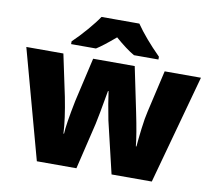

<svg xmlns="http://www.w3.org/2000/svg" viewBox="-83 -862 1076 959"><g transform="rotate(10 455.0 -383.0)"><path d="M542 0 479.5 -263.7 464.8 -343.3 455.1 -407.2H452.1Q428.2 -270.5 419.9 -234.9L363.8 0H163.1L12.2 -553.2H200.2L245.1 -340.8Q266.6 -231.4 270 -159.2H272.9Q274.4 -204.1 299.8 -330.1L351.1 -553.2H562L608.9 -327.1Q631.3 -219.2 637.2 -159.2H640.1Q643.1 -196.3 649.9 -251.7Q656.7 -307.1 665 -340.8L713.9 -553.2H897.9L746.1 0ZM548.8 -606Q507.8 -629.4 450.7 -679.2Q389.6 -627 356 -606H230V-620.1Q263.7 -651.9 300.5 -694.8Q337.4 -737.8 356 -766.1H547.9Q593.8 -699.2 672.9 -620.1V-606Z"/></g></svg>

Font: Open Sans ExtBd
Style: Bold
Weight: 800
Foundry: Ascender Corporation
Version: Version 1.10